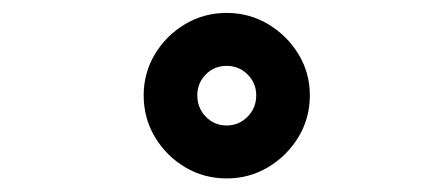

<svg xmlns="http://www.w3.org/2000/svg" viewBox="-20 -788 662 290"><path d="M322.5 -518.5Q288 -518.5 259.5 -535.5Q231 -552.5 214 -581Q197 -609.5 197 -644Q197 -678 214 -706.2Q231 -734.5 259.5 -751.5Q288 -768.5 322.5 -768.5Q356.5 -768.5 385 -751.5Q413.5 -734.5 430.8 -706.2Q448 -678 448 -644Q448 -609.5 430.8 -581Q413.5 -552.5 385 -535.5Q356.5 -518.5 322.5 -518.5ZM322.5 -598.5Q341 -598.5 354 -611.8Q367 -625 367 -644Q367 -662.5 354 -675.5Q341 -688.5 322.5 -688.5Q303.5 -688.5 290.8 -675.5Q278 -662.5 278 -644Q278 -625 290.8 -611.8Q303.5 -598.5 322.5 -598.5Z"/></svg>

Font: Trispace SemiExpanded SemiBold
Style: Regular
Weight: 600
Width: 6
Designer: Tyler Finck
Foundry: Etcetera Type Company
Version: Version 1.210; ttfautohint (v1.8.3)